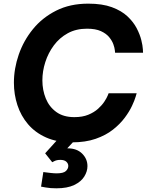

<svg xmlns="http://www.w3.org/2000/svg" viewBox="-20 -770 810 1052"><path d="M373.8 10Q292.4 10 232.5 -16.8Q172.6 -43.6 133.6 -89.4Q94.6 -135.2 75.4 -194Q56.2 -252.8 56.2 -316.8Q56.2 -393.8 82.6 -470.5Q109 -547.2 160.5 -610.4Q212 -673.6 287.9 -711.8Q363.8 -750 463.4 -750Q540.6 -750 593.1 -730.6Q645.6 -711.2 678.3 -680.5Q711 -649.8 728.8 -615.5Q746.6 -581.2 754.2 -550.5Q761.8 -519.8 762.8 -500.4Q763.8 -481 763.8 -481H610.6Q610.6 -481 609.3 -494.4Q608 -507.8 601.2 -527.1Q594.4 -546.4 578.3 -566.2Q562.2 -586 532.9 -599.4Q503.6 -612.8 456.6 -612.8Q396.8 -612.8 351.4 -587.9Q306 -563 275.1 -521.4Q244.2 -479.8 228.2 -429.7Q212.2 -379.6 212.2 -329.8Q212.2 -276.6 230.8 -230.7Q249.4 -184.8 288.3 -156.5Q327.2 -128.2 387.4 -128.2Q431.8 -128.2 463.7 -141.3Q495.6 -154.4 517.3 -174Q539 -193.6 551.8 -213.2Q564.6 -232.8 569.9 -245.9Q575.2 -259 575.2 -259H728.8Q728.8 -259 723.1 -239.6Q717.4 -220.2 703.1 -189.5Q688.8 -158.8 663.2 -124.5Q637.6 -90.2 598.7 -59.5Q559.8 -28.8 504.1 -9.4Q448.4 10 373.8 10ZM288.8 261.8Q256 261.8 230.5 257.2Q205 252.6 205 252.6L217.4 172.6Q217.4 172.6 229.8 174.3Q242.2 176 259.6 177.9Q277 179.8 290.4 179.8Q327.8 179.8 341 167.1Q354.2 154.4 354.2 139.4Q354.2 126 343.4 116Q332.6 106 310.6 106Q291.6 106 278.7 112.4Q265.8 118.8 266.2 118.8L227.4 70L313 -24.6H411.2L300.4 94.4H272.6Q272.6 94.4 277.6 81.4Q282.6 68.4 299.5 55.6Q316.4 42.8 351 42.8Q401 42.8 430.1 71.7Q459.2 100.6 459.2 140.2Q459.2 169.2 441.7 197.4Q424.2 225.6 386.5 243.7Q348.8 261.8 288.8 261.8Z"/></svg>

Font: Be Vietnam Pro Variable Thin
Style: Italic
Weight: 100
Italic angle: -12°
Designer: Lam Bao, Tony Le, Vietanh Nguyen
Foundry: Yellow Type Foundry
Version: Version 1.002